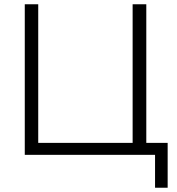

<svg xmlns="http://www.w3.org/2000/svg" viewBox="-20 -725 830 899"><path d="M706 154V0H96V-705H159V-56H601V-705H665V-56H765V154Z"/></svg>

Font: Nunito Sans 11pt Light
Style: Regular
Weight: 300
Version: Version 3.101;gftools[0.9.27]